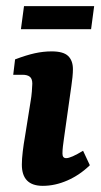

<svg xmlns="http://www.w3.org/2000/svg" viewBox="-20 -597 327 624"><path d="M212 -318 188 -148Q186 -134 184.5 -121.5Q183 -109 183 -98Q183 -83 195 -83Q203 -83 216.5 -89Q230 -95 250 -107L272 -60Q239 -28 199 -10.5Q159 7 119 7Q51 7 51 -62Q51 -80 54 -105Q57 -130 61 -152L80 -271Q82 -282 83.5 -299.5Q85 -317 85 -325Q85 -341 77 -347.5Q69 -354 53 -354H23L29 -404Q66 -418 93.5 -424Q121 -430 148 -430Q186 -430 201.5 -415Q217 -400 217 -372Q217 -361 215.5 -346Q214 -331 212 -318ZM58 -577H286L276 -502H48Z"/></svg>

Font: Rasa
Style: Bold Italic
Weight: 700
Italic angle: -7.10001°
Designer: Anna Giedrys (Yrsa+Rasa design), David Brezina (Yrsa art-direction, Rasa art-direction, design)
Foundry: Rosetta Type Foundry
Version: Version 2.004